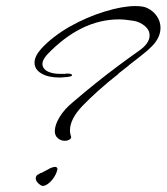

<svg xmlns="http://www.w3.org/2000/svg" viewBox="-20 -562 550 634"><path d="M194 -97Q177 -97 166 -111Q161 -119 161 -129Q161 -149 176.5 -175Q192 -201 220 -224Q262 -260 297 -288Q332 -316 365.5 -341Q399 -366 437 -393Q474 -418 474 -445Q474 -463 458.5 -476Q443 -489 423 -493Q410 -495 397 -496.5Q384 -498 373 -498Q246 -498 134 -380Q120 -363 120 -351Q120 -339 131 -330Q148 -318 179 -318Q186 -318 190.5 -318Q195 -318 199 -319H205Q216 -319 218 -314Q219 -310 204 -308Q194 -307 187.5 -306.5Q181 -306 177 -306Q139 -306 116.5 -319.5Q94 -333 94 -355Q94 -376 116 -401Q153 -441 210 -474Q267 -506 326 -524Q385 -542 427 -542Q454 -542 467 -535Q486 -526 498 -508.5Q510 -491 510 -470Q510 -434 474 -402Q467 -395 457.5 -387.5Q448 -380 437 -371Q426 -362 417 -355.5Q408 -349 403 -344L371 -319V-318Q334 -289 304 -262Q274 -235 252 -212Q211 -169 211 -131Q211 -122 214 -113Q214 -112 214.5 -111.5Q215 -111 215 -110Q215 -104 208.5 -100.5Q202 -97 194 -97ZM115 50Q98 39 98 27Q98 17 108 13Q113 9 119 8Q122 6 125 4.5Q128 3 132 1Q133 0 143 -5Q152 -10 162 -11Q170 -11 170 -1H169Q167 10 158 24Q148 39 135.5 47Q123 55 115 50Z"/></svg>

Font: Allison
Style: Regular
Weight: 400
Designer: Robert E. Leuschke
Foundry: Robert E. Leuschke
Version: Version 1.010; ttfautohint (v1.8.3)